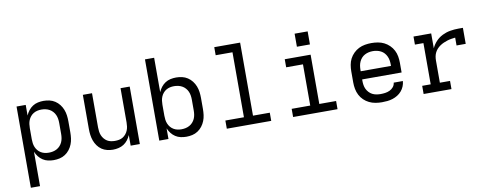

<svg xmlns="http://www.w3.org/2000/svg" viewBox="-74 -1116 4347 1711"><g transform="rotate(-10 2100.0 -260.0)"><path d="M88 215V-520H171V-424Q181 -448 197 -468.5Q213 -489 234.5 -503Q256 -517 281.5 -522.5Q307 -528 332 -528Q360 -528 386.5 -522Q413 -516 436 -501Q459 -486 476 -464Q493 -442 503 -416.5Q513 -391 516.5 -364Q520 -337 520 -310V-210Q520 -183 516.5 -156Q513 -129 503 -103.5Q493 -78 476 -56Q459 -34 436 -19Q413 -4 386.5 2Q360 8 332 8Q307 8 281.5 2.5Q256 -3 234.5 -17Q213 -31 197 -51.5Q181 -72 171 -96V215ZM301 -65Q320 -65 338.5 -69Q357 -73 373.5 -82Q390 -91 403 -105.5Q416 -120 423.5 -137Q431 -154 434 -172.5Q437 -191 437 -210V-310Q437 -329 434 -347.5Q431 -366 423.5 -383Q416 -400 403 -414.5Q390 -429 373.5 -438Q357 -447 338.5 -451Q320 -455 301 -455Q282 -455 264 -451Q246 -447 230 -437.5Q214 -428 202 -413.5Q190 -399 183 -382Q176 -365 173.5 -346.5Q171 -328 171 -310V-210Q171 -192 173.5 -173.5Q176 -155 183 -138Q190 -121 202 -106.5Q214 -92 230 -82.5Q246 -73 264 -69Q282 -65 301 -65Z M868 8Q842 8 815.5 1.5Q789 -5 767 -20Q745 -35 729 -57.5Q713 -80 704 -105Q695 -130 691.5 -156.5Q688 -183 688 -210V-520H771V-210Q771 -192 773.5 -173.5Q776 -155 783 -138Q790 -121 802 -106.5Q814 -92 829.5 -82.5Q845 -73 863.5 -69.5Q882 -66 900 -66Q918 -66 936.5 -69.5Q955 -73 970.5 -82.5Q986 -92 998 -106.5Q1010 -121 1017 -138Q1024 -155 1026.5 -173.5Q1029 -192 1029 -210V-520H1112V0H1029V-96Q1019 -72 1003 -51.5Q987 -31 966 -17.5Q945 -4 919.5 2Q894 8 868 8Z M1532 8Q1507 8 1481.5 2.5Q1456 -3 1434.5 -17Q1413 -31 1397 -51.5Q1381 -72 1371 -96V0H1288V-735H1371V-424Q1381 -448 1397 -468.5Q1413 -489 1434.5 -503Q1456 -517 1481.5 -522.5Q1507 -528 1532 -528Q1560 -528 1586.5 -522Q1613 -516 1636 -501Q1659 -486 1676 -464Q1693 -442 1703 -416.5Q1713 -391 1716.5 -364Q1720 -337 1720 -310V-210Q1720 -183 1716.5 -156Q1713 -129 1703 -103.5Q1693 -78 1676 -56Q1659 -34 1636 -19Q1613 -4 1586.5 2Q1560 8 1532 8ZM1501 -65Q1520 -65 1538.5 -69Q1557 -73 1573.5 -82Q1590 -91 1603 -105.5Q1616 -120 1623.5 -137Q1631 -154 1634 -172.5Q1637 -191 1637 -210V-310Q1637 -329 1634 -347.5Q1631 -366 1623.5 -383Q1616 -400 1603 -414.5Q1590 -429 1573.5 -438Q1557 -447 1538.5 -451Q1520 -455 1501 -455Q1482 -455 1464 -451Q1446 -447 1430 -437.5Q1414 -428 1402 -413.5Q1390 -399 1383 -382Q1376 -365 1373.5 -346.5Q1371 -328 1371 -310V-210Q1371 -192 1373.5 -173.5Q1376 -155 1383 -138Q1390 -121 1402 -106.5Q1414 -92 1430 -82.5Q1446 -73 1464 -69Q1482 -65 1501 -65Z M1899 0V-74H2067V-662H1915V-735H2149V-74H2301V0Z M2499 0V-74H2667V-447H2515V-520H2749V-74H2901V0ZM2641 -611V-729H2759V-611Z M3302 8Q3273 8 3243.5 3Q3214 -2 3187.5 -15Q3161 -28 3139.5 -48.5Q3118 -69 3104.5 -95.5Q3091 -122 3085.5 -151Q3080 -180 3080 -210V-310Q3080 -339 3085 -368.5Q3090 -398 3103.5 -424Q3117 -450 3138.5 -471Q3160 -492 3186 -505Q3212 -518 3241.5 -523Q3271 -528 3300 -528Q3329 -528 3358.5 -523Q3388 -518 3414 -505Q3440 -492 3461.5 -471Q3483 -450 3496.5 -424Q3510 -398 3515 -368.5Q3520 -339 3520 -310V-223H3163V-210Q3163 -191 3166 -172Q3169 -153 3177 -136Q3185 -119 3198.5 -104.5Q3212 -90 3228.5 -81.5Q3245 -73 3264 -69.5Q3283 -66 3302 -66Q3324 -66 3345 -69Q3366 -72 3385.5 -81Q3405 -90 3419 -107Q3433 -124 3435 -146H3518Q3516 -121 3506.5 -98Q3497 -75 3481 -56.5Q3465 -38 3444 -25Q3423 -12 3399.5 -4.5Q3376 3 3351.5 5.5Q3327 8 3302 8ZM3163 -297H3437V-310Q3437 -329 3434 -347.5Q3431 -366 3423 -383.5Q3415 -401 3402.5 -415Q3390 -429 3373 -438Q3356 -447 3337.5 -451Q3319 -455 3300 -455Q3281 -455 3262.5 -451Q3244 -447 3227 -438Q3210 -429 3197.5 -415Q3185 -401 3177 -383.5Q3169 -366 3166 -347.5Q3163 -329 3163 -310Z M3680 0V-74H3757V-447H3680V-520H3840V-385Q3855 -419 3881 -446.5Q3907 -474 3940.5 -490.5Q3974 -507 4011 -513.5Q4048 -520 4086 -520H4127V-375H4044V-446Q4026 -444 4007.5 -441Q3989 -438 3971.5 -432.5Q3954 -427 3937 -419.5Q3920 -412 3904.5 -401.5Q3889 -391 3876.5 -377.5Q3864 -364 3855.5 -347.5Q3847 -331 3843.5 -312.5Q3840 -294 3840 -276V-74H3932V0Z"/></g></svg>

Font: Nova
Style: Regular
Weight: 400
Monospace: yes
Designer: Belleve Invis
Foundry: Belleve Invis
Version: Version 24.1.4; ttfautohint (v1.8.4)